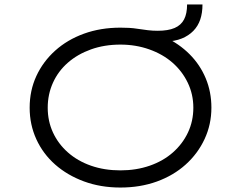

<svg xmlns="http://www.w3.org/2000/svg" viewBox="-20 -831 1081 861"><path d="M520 10Q431 10 356.5 -17.5Q282 -45 227.5 -93Q173 -141 143 -206.5Q113 -272 113 -348Q113 -425 143 -490Q173 -555 227.5 -604Q282 -653 356.5 -680Q431 -707 520 -707Q539 -707 558.5 -706Q578 -705 596 -702Q622 -698 643.5 -695.5Q665 -693 687 -693Q734 -693 763 -705.5Q792 -718 805.5 -744Q819 -770 819 -811H888Q888 -773 878 -743.5Q868 -714 847 -692.5Q826 -671 795.5 -658.5Q765 -646 721 -644L719 -665Q783 -635 830 -588Q877 -541 902.5 -480Q928 -419 928 -348Q928 -273 897.5 -207.5Q867 -142 812.5 -93Q758 -44 683.5 -17Q609 10 520 10ZM520 -67Q591 -67 651.5 -88Q712 -109 755.5 -147.5Q799 -186 823 -237Q847 -288 847 -348Q847 -408 822 -460Q797 -512 753.5 -550Q710 -588 649.5 -609.5Q589 -631 520 -631Q448 -631 388 -609.5Q328 -588 284.5 -550Q241 -512 217.5 -460Q194 -408 194 -348Q194 -288 217.5 -237Q241 -186 284.5 -147.5Q328 -109 388 -88Q448 -67 520 -67Z"/></svg>

Font: Lexend Tera Light
Style: Regular
Weight: 300
Designer: Bonnie Shaver-Troup, Thomas Jockin
Foundry: Lexend
Version: Version 1.007